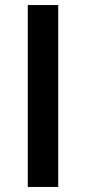

<svg xmlns="http://www.w3.org/2000/svg" viewBox="-20 -740 340 760"><path d="M90 0V-720H210.5V0Z"/></svg>

Font: Manrope ExtraLight
Style: Bold
Weight: 700
Version: Version 4.504